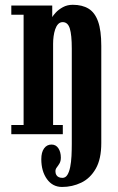

<svg xmlns="http://www.w3.org/2000/svg" viewBox="-20 -546 480 781"><path d="M232.5 214.5Q194 214.5 171 182.5Q148 150.5 148 101.5Q148 73.5 159.2 57.8Q170.5 42 189.5 42Q207.5 42 217.5 57.2Q227.5 72.5 227.5 95Q227.5 109.5 222 118.8Q216.5 128 211 135Q205.5 142 205.5 150.5Q205.5 159.5 209 165.5Q212.5 171.5 218.8 174.5Q225 177.5 234 177.5Q246.5 177.5 254 165.5Q261.5 153.5 265.5 133.5Q269.5 113.5 270.8 88.8Q272 64 272 39V-348Q272 -404 264 -430Q256 -456 235 -456Q224 -456 216.5 -448Q209 -440 204.5 -426.8Q200 -413.5 198 -398.2Q196 -383 196 -368.5V-37.5H235.5V0H26V-37.5H76V-486H26V-523.5H192.5V-476.5Q196 -483 207 -495Q218 -507 235.8 -516.8Q253.5 -526.5 276 -526.5Q314.5 -526.5 340.2 -510.8Q366 -495 379 -458.5Q392 -422 392 -359.5V36Q392 101 369.5 140.2Q347 179.5 310.5 197Q274 214.5 232.5 214.5Z"/></svg>

Font: Imbue Thin 10pt
Style: Bold
Weight: 700
Version: Version 1.102